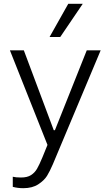

<svg xmlns="http://www.w3.org/2000/svg" viewBox="-20 -790 575 1007"><path d="M102 197Q73 197 47 190V137Q63 141 90 141Q123 141 142.5 128.5Q162 116 174 95.5Q186 75 203 34L229 -30L32 -526H105L262 -107H268L435 -526H508L257 72Q241 109 226.5 132.5Q212 156 181 176.5Q150 197 102 197ZM240 -596 338 -770H414L296 -596Z"/></svg>

Font: Be Vietnam Light
Style: Regular
Weight: 300
Designer: Gabriel Lam
Foundry: TypeRant
Version: Version 4.000